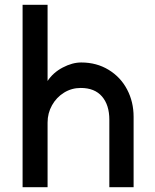

<svg xmlns="http://www.w3.org/2000/svg" viewBox="-20 -770 644 799"><path d="M316 -404Q278 -404 246.5 -384.5Q215 -365 196.5 -332Q178 -299 178 -260V9H74V-750H178V-433Q201 -468 241 -489Q281 -510 318 -510Q382 -510 432 -479.5Q482 -449 509 -397.5Q536 -346 536 -284V9H435V-272Q435 -333 404.5 -368.5Q374 -404 316 -404Z"/></svg>

Font: SUIT SemiBold
Style: Regular
Weight: 600
Designer: Sunn Youn; Korean Glyphs from Source Han Sans (Sandoll Communications; Soo-young Jang, Joo-yeon Kang)
Foundry: Sunn
Version: Version 1.140